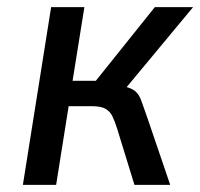

<svg xmlns="http://www.w3.org/2000/svg" viewBox="-20 -517 560 537"><path d="M44 0 123 -497H216L183 -291H248L413 -497H520L319 -255L316 -278Q346 -272 357.5 -262.5Q369 -253 375 -236Q381 -219 392 -188L456 0H356L308 -156Q301 -178 294.5 -191.5Q288 -205 275.5 -212.5Q263 -220 236 -220H172L137 0Z"/></svg>

Font: Nunito Sans 7pt Condensed Medium
Style: Italic
Weight: 500
Width: 3
Italic angle: -9°
Designer: Vernon Adams
Foundry: Vernon Adams
Version: Version 3.101;gftools[0.9.27]